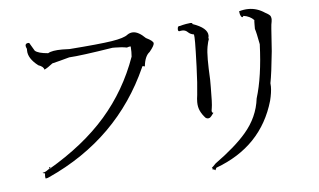

<svg xmlns="http://www.w3.org/2000/svg" viewBox="-52 -811 1548 932"><g transform="rotate(-5 721.5 -345.0)"><path d="M137 6Q146 5 154 1Q500 -156 650 -491Q650 -496 655 -496Q659 -496 664 -494Q669 -544 693 -562Q717 -591 716.5 -602.5Q716 -614 681 -631Q648 -664 621 -664Q606 -664 593 -655Q575 -640 514.5 -630.5Q454 -621 307 -610L272 -611Q221 -611 202 -599Q153 -603 138 -617Q137 -620 115 -656Q114 -657 112 -657Q96 -657 96 -645Q96 -639 101 -629V-621Q101 -582 149 -545Q175 -536 177 -521Q193 -528 218 -548Q248 -555 302 -570Q358 -573 515 -598H527Q561 -598 585 -593Q597 -597 602 -597L604 -596L605 -570Q605 -558 604 -547Q547 -387 439 -263Q331 -139 158 -38L157 -42Q157 -47 161 -47L166 -46Q140 -25 129 -24Q125 -24 125 -23Q125 -21 136 -19L135 -7Q135 1 137 6Z M961 38 967 26Q1192 -57 1255 -275Q1265 -315 1265 -343L1264 -360Q1273 -404 1284 -514Q1290 -601 1291.5 -623Q1293 -645 1296 -658L1297 -669Q1297 -675 1294 -683Q1291 -691 1268 -703Q1231 -728 1189 -728Q1167 -728 1143 -721Q1144 -706 1150 -696Q1153 -691 1156 -691Q1159 -691 1162 -697Q1194 -692 1213 -672Q1212 -667 1212 -649V-629Q1218 -612 1229 -553Q1223 -395 1191 -292Q1180 -201 1117 -128Q1065 -67 965 5Q948 23 946.5 23Q945 23 945 24H946L949 31L952 33Q952 34 949 34H946Q948 32 950 32Q955 32 961 38ZM948 -216Q950 -216 955.5 -218Q961 -220 976 -241Q968 -241 968 -252L970 -265Q974 -285 974 -367V-402Q971 -462 971 -500Q971 -539 975.5 -563.5Q980 -588 986 -603L982 -602Q985 -609 985 -616Q985 -654 912 -679V-681Q912 -685 903 -685Q898 -685 881 -682Q864 -679 851 -675H848Q839 -675 839 -660Q839 -650 845 -650H846Q855 -652 862 -652Q876 -652 886.5 -641.5Q897 -631 915 -628Q917 -620 917 -588Q917 -556 914 -472Q911 -388 905 -334Q902 -315 902 -299Q902 -275 911 -256Q920 -237 936 -220Q942 -216 948 -216Z"/></g></svg>

Font: Xiaobo Songti 小帛宋体
Style: Regular
Weight: 400
Version: Version 1.501;March 17, 2024;FontCreator 14.0.0.2814 64-bit